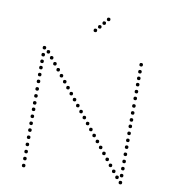

<svg xmlns="http://www.w3.org/2000/svg" viewBox="-97 -1004 971 1083"><g transform="rotate(10 389.0 -462.5)"><path d="M376 -826Q366 -826 366 -836Q366 -846 376 -846Q386 -846 386 -836Q386 -826 376 -826ZM397 -850Q387 -850 387 -860Q387 -870 397 -870Q407 -870 407 -860Q407 -850 397 -850ZM418 -875Q408 -875 408 -885Q408 -895 418 -895Q428 -895 428 -885Q428 -875 418 -875ZM439 -900Q429 -900 429 -910Q429 -920 439 -920Q449 -920 449 -910Q449 -900 439 -900ZM110 -208Q100 -208 100 -218Q100 -228 110 -228Q120 -228 120 -218Q120 -208 110 -208ZM110 -167Q100 -167 100 -177Q100 -187 110 -187Q120 -187 120 -177Q120 -167 110 -167ZM110 -126Q100 -126 100 -136Q100 -146 110 -146Q120 -146 120 -136Q120 -126 110 -126ZM110 -85Q100 -85 100 -95Q100 -105 110 -105Q120 -105 120 -95Q120 -85 110 -85ZM110 -526Q100 -526 100 -536Q100 -546 110 -546Q120 -546 120 -536Q120 -526 110 -526ZM110 -487Q100 -487 100 -497Q100 -507 110 -507Q120 -507 120 -497Q120 -487 110 -487ZM110 -444Q100 -444 100 -454Q100 -464 110 -464Q120 -464 120 -454Q120 -444 110 -444ZM110 -364Q100 -364 100 -374Q100 -384 110 -384Q120 -384 120 -374Q120 -364 110 -364ZM110 -327Q100 -327 100 -337Q100 -347 110 -347Q120 -347 120 -337Q120 -327 110 -327ZM110 -287Q100 -287 100 -297Q100 -307 110 -307Q120 -307 120 -297Q120 -287 110 -287ZM110 -247Q100 -247 100 -257Q100 -267 110 -267Q120 -267 120 -257Q120 -247 110 -247ZM110 -680Q100 -680 100 -690Q100 -700 110 -700Q120 -700 120 -690Q120 -680 110 -680ZM110 -640Q100 -640 100 -650Q100 -660 110 -660Q120 -660 120 -650Q120 -640 110 -640ZM110 -602Q100 -602 100 -612Q100 -622 110 -622Q120 -622 120 -612Q120 -602 110 -602ZM110 -566Q100 -566 100 -576Q100 -586 110 -586Q120 -586 120 -576Q120 -566 110 -566ZM110 -404Q100 -404 100 -414Q100 -424 110 -424Q120 -424 120 -414Q120 -404 110 -404ZM110 -45Q100 -45 100 -55Q100 -65 110 -65Q120 -65 120 -55Q120 -45 110 -45ZM110 -5Q100 -5 100 -15Q100 -25 110 -25Q120 -25 120 -15Q120 -5 110 -5ZM160 -631Q150 -631 150 -641Q150 -651 160 -651Q170 -651 170 -641Q170 -631 160 -631ZM136 -661Q126 -661 126 -671Q126 -681 136 -681Q146 -681 146 -671Q146 -661 136 -661ZM184 -601Q174 -601 174 -611Q174 -621 184 -621Q194 -621 194 -611Q194 -601 184 -601ZM208 -571Q198 -571 198 -581Q198 -591 208 -591Q218 -591 218 -581Q218 -571 208 -571ZM232 -541Q222 -541 222 -551Q222 -561 232 -561Q242 -561 242 -551Q242 -541 232 -541ZM256 -511Q246 -511 246 -521Q246 -531 256 -531Q266 -531 266 -521Q266 -511 256 -511ZM280 -481Q270 -481 270 -491Q270 -501 280 -501Q290 -501 290 -491Q290 -481 280 -481ZM304 -451Q294 -451 294 -461Q294 -471 304 -471Q314 -471 314 -461Q314 -451 304 -451ZM328 -421Q318 -421 318 -431Q318 -441 328 -441Q338 -441 338 -431Q338 -421 328 -421ZM352 -391Q342 -391 342 -401Q342 -411 352 -411Q362 -411 362 -401Q362 -391 352 -391ZM376 -361Q366 -361 366 -371Q366 -381 376 -381Q386 -381 386 -371Q386 -361 376 -361ZM400 -331Q390 -331 390 -341Q390 -351 400 -351Q410 -351 410 -341Q410 -331 400 -331ZM424 -301Q414 -301 414 -311Q414 -321 424 -321Q434 -321 434 -311Q434 -301 424 -301ZM448 -271Q438 -271 438 -281Q438 -291 448 -291Q458 -291 458 -281Q458 -271 448 -271ZM472 -241Q462 -241 462 -251Q462 -261 472 -261Q482 -261 482 -251Q482 -241 472 -241ZM496 -211Q486 -211 486 -221Q486 -231 496 -231Q506 -231 506 -221Q506 -211 496 -211ZM520 -181Q510 -181 510 -191Q510 -201 520 -201Q530 -201 530 -191Q530 -181 520 -181ZM544 -151Q534 -151 534 -161Q534 -171 544 -171Q554 -171 554 -161Q554 -151 544 -151ZM568 -121Q558 -121 558 -131Q558 -141 568 -141Q578 -141 578 -131Q578 -121 568 -121ZM592 -91Q582 -91 582 -101Q582 -111 592 -111Q602 -111 602 -101Q602 -91 592 -91ZM616 -61Q606 -61 606 -71Q606 -81 616 -81Q626 -81 626 -71Q626 -61 616 -61ZM640 -31Q630 -31 630 -41Q630 -51 640 -51Q650 -51 650 -41Q650 -31 640 -31ZM664 -208Q654 -208 654 -218Q654 -228 664 -228Q674 -228 674 -218Q674 -208 664 -208ZM664 -167Q654 -167 654 -177Q654 -187 664 -187Q674 -187 674 -177Q674 -167 664 -167ZM664 -126Q654 -126 654 -136Q654 -146 664 -146Q674 -146 674 -136Q674 -126 664 -126ZM664 -85Q654 -85 654 -95Q654 -105 664 -105Q674 -105 674 -95Q674 -85 664 -85ZM664 -526Q654 -526 654 -536Q654 -546 664 -546Q674 -546 674 -536Q674 -526 664 -526ZM664 -487Q654 -487 654 -497Q654 -507 664 -507Q674 -507 674 -497Q674 -487 664 -487ZM664 -444Q654 -444 654 -454Q654 -464 664 -464Q674 -464 674 -454Q674 -444 664 -444ZM664 -364Q654 -364 654 -374Q654 -384 664 -384Q674 -384 674 -374Q674 -364 664 -364ZM664 -327Q654 -327 654 -337Q654 -347 664 -347Q674 -347 674 -337Q674 -327 664 -327ZM664 -287Q654 -287 654 -297Q654 -307 664 -307Q674 -307 674 -297Q674 -287 664 -287ZM664 -247Q654 -247 654 -257Q654 -267 664 -267Q674 -267 674 -257Q674 -247 664 -247ZM664 -680Q654 -680 654 -690Q654 -700 664 -700Q674 -700 674 -690Q674 -680 664 -680ZM664 -640Q654 -640 654 -650Q654 -660 664 -660Q674 -660 674 -650Q674 -640 664 -640ZM664 -602Q654 -602 654 -612Q654 -622 664 -622Q674 -622 674 -612Q674 -602 664 -602ZM664 -566Q654 -566 654 -576Q654 -586 664 -586Q674 -586 674 -576Q674 -566 664 -566ZM664 -404Q654 -404 654 -414Q654 -424 664 -424Q674 -424 674 -414Q674 -404 664 -404ZM664 -45Q654 -45 654 -55Q654 -65 664 -65Q674 -65 674 -55Q674 -45 664 -45ZM664 -5Q654 -5 654 -15Q654 -25 664 -25Q674 -25 674 -15Q674 -5 664 -5Z"/></g></svg>

Font: Raleway Dots 
Style: Regular
Weight: 400
Version: Version 1.000